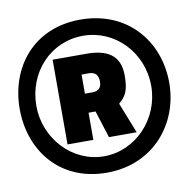

<svg xmlns="http://www.w3.org/2000/svg" viewBox="-78 -785 693 703"><g transform="rotate(-10 268.0 -433.5)"><path d="M-10 -434C-10 -280 89 -149 265 -149C438 -149 546 -282 546 -434C546 -590 439 -718 265 -718C89 -718 -10 -587 -10 -434ZM52 -434C52 -560 144 -658 265 -658C382 -658 479 -560 479 -434C479 -312 383 -210 265 -210C146 -210 52 -314 52 -434ZM294 -276H397L352 -390C381 -414 390 -437 390 -489C390 -565 341 -591 266 -591H140V-276H236V-377H262ZM235 -519H262C286 -519 297 -506 297 -482C297 -459 285 -448 263 -448H235Z"/></g></svg>

Font: TitilliumText22L
Style: 999 wt
Weight: 900
Designer: Campivisivi
Foundry: Campivisivi
Version: 1.000